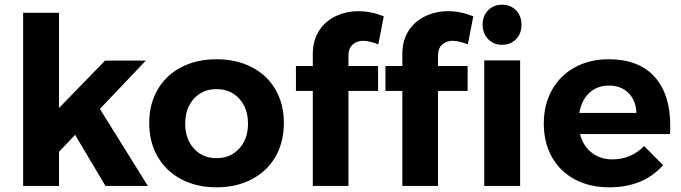

<svg xmlns="http://www.w3.org/2000/svg" viewBox="-20 -797 2920 823"><path d="M232.9 0H79.1V-742.2H232.9V-334L430.2 -537.1H605L408.2 -330.1L613.8 0H432.1L301.8 -219.2L232.9 -146Z M811.3 -374Q773.9 -333 773.9 -267.1Q773.9 -201.2 811.3 -160.2Q848.6 -119.1 908.2 -119.1Q967.8 -119.1 1005.4 -160.2Q1043 -201.2 1043 -267.1Q1043 -333 1005.4 -374Q967.8 -415 908.2 -415Q848.6 -415 811.3 -374ZM1160.9 -413.1Q1196.8 -351.1 1196.8 -269.5Q1196.8 -188 1160.9 -125.5Q1125 -63 1059.3 -28.6Q993.7 5.9 908.2 5.9Q822.8 5.9 757.3 -28.6Q691.9 -63 655.8 -125.5Q619.6 -188 619.6 -269.5Q619.6 -351.1 655.8 -413.1Q691.9 -475.1 757.3 -509Q822.8 -543 908.2 -543Q993.7 -543 1059.3 -509Q1125 -475.1 1160.9 -413.1Z M1473.6 -559.1V-514.2H1600.6V-407.2H1473.6V0H1320.8V-407.2H1248.5V-514.2H1320.8V-564.9Q1320.8 -623 1347.2 -664.6Q1373.5 -706.1 1418.7 -727.5Q1463.9 -749 1517.1 -749Q1570.3 -749 1625 -727.1L1601.6 -606.9Q1562.5 -622.1 1536.1 -622.1Q1509.8 -622.1 1491.7 -606Q1473.6 -589.8 1473.6 -559.1Z M1857.4 -559.1V-514.2H1984.4V-407.2H1857.4V0H1704.6V-407.2H1632.3V-514.2H1704.6V-564.9Q1704.6 -623 1731 -664.6Q1757.8 -706.1 1802.7 -727.5Q1847.7 -749 1900.9 -749Q1954.1 -749 2008.8 -727.1L1985.4 -606.9Q1946.3 -622.1 1919.9 -622.1Q1893.6 -622.1 1875.5 -606Q1857.4 -589.8 1857.4 -559.1ZM2055.7 -538.1H2209.5V0H2055.7ZM2131.8 -605Q2095.7 -605 2072.3 -629.4Q2048.8 -653.8 2048.8 -691.4Q2048.8 -729 2072.3 -752.9Q2095.7 -776.9 2131.8 -776.9Q2168 -776.9 2191.9 -752.9Q2215.3 -729 2215.3 -690.9Q2215.3 -652.8 2191.9 -628.9Q2168.5 -605 2131.8 -605Z M2463.4 -313H2708Q2706.1 -366.2 2674.1 -398.2Q2642.1 -430.2 2590.8 -430.2Q2539.6 -430.2 2505.9 -398.7Q2472.2 -367.2 2463.4 -313ZM2588.4 -543Q2718.3 -543 2785.6 -468Q2853 -393.1 2853 -258.8Q2853 -234.9 2852.1 -222.2H2466.3Q2479.5 -171.4 2516.4 -142.6Q2553.2 -113.8 2605 -113.8Q2684.1 -113.8 2741.2 -170.9L2822.3 -88.9Q2737.8 5.9 2592.3 5.9Q2507.3 5.9 2443.8 -28.1Q2380.4 -62 2345.7 -124Q2311 -186 2311 -267.6Q2311 -349.1 2346.2 -411.6Q2381.3 -474.1 2444.3 -508.5Q2507.3 -543 2588.4 -543Z"/></svg>

Font: Montserrat-SemiBold
Style: Regular
Weight: 600
Designer: Julieta Ulanovsky
Foundry: Julieta Ulanovsky
Version: Version 6.001